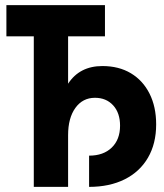

<svg xmlns="http://www.w3.org/2000/svg" viewBox="-20 -730 640 750"><path d="M112 0V-588H5V-710H390V-588H246V-403Q291 -472 380 -472Q444 -472 491 -444Q538 -416 564 -364.5Q590 -313 590 -244Q590 -169 558 -114Q526 -59 467 -29.5Q408 0 328 0V-122Q384 -122 416.5 -153.5Q449 -185 449 -239Q449 -289 422 -318.5Q395 -348 351 -348Q303 -348 274.5 -308.5Q246 -269 246 -202V0Z"/></svg>

Font: Geist Mono ExtraBold
Style: Regular
Weight: 800
Monospace: yes
Designer: Basement.studio, Andrés Briganti, Mateo Zaragoza
Foundry: Basement.studio, Vercel, Andrés Briganti, Guido Ferreyra, Mateo Zaragoza
Version: Version 1.500; ttfautohint (v1.8.4.7-5d5b)